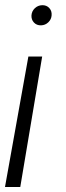

<svg xmlns="http://www.w3.org/2000/svg" viewBox="-22 -559 261 754"><path d="M89.4 -336.9H143.6L57.6 175.3H-2.4ZM180.7 -499Q179.7 -482.9 167.7 -471.4Q155.8 -460 139.2 -459.5Q122.1 -459 111.3 -470.5Q100.6 -481.9 101.6 -499Q103 -515.6 115 -526.9Q127 -538.1 143.6 -538.6Q160.6 -539.1 171.4 -527.6Q182.1 -516.1 180.7 -499Z"/></svg>

Font: Roboto Light
Style: Italic
Weight: 300
Italic angle: -12°
Designer: Google
Version: Version 2.134; 2016; ttfautohint (v1.6)